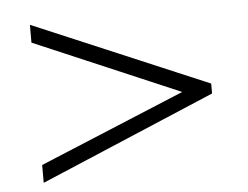

<svg xmlns="http://www.w3.org/2000/svg" viewBox="-41 -537 721 558"><g transform="rotate(-5 320.0 -257.5)"><path d="M489 -255 65 -79V-27L575 -243V-272L65 -488V-436Z"/></g></svg>

Font: Jost Light
Style: Regular
Weight: 300
Version: Version 3.710